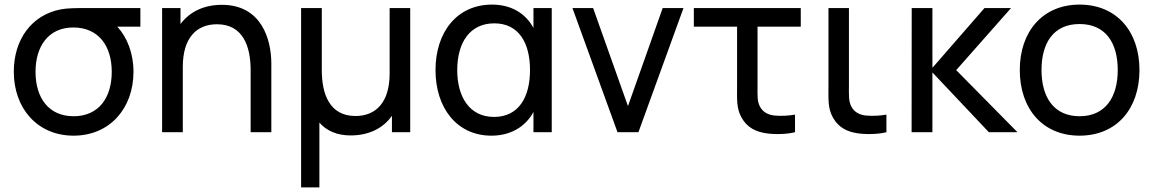

<svg xmlns="http://www.w3.org/2000/svg" viewBox="-20 -575 5016 835"><path d="M360 -540C314 -540 273.5 -540 243 -534C118 -509.5 40 -404 40 -263C40 -104 142.5 15 300 15C457 15 560.5 -103.5 560.5 -263C560.5 -343 533 -413 490 -459H590.5V-540ZM300 -69.5C193.5 -69.5 134.5 -147 134.5 -263C134.5 -371 188.5 -456 300 -455.5C409 -455 466 -374.5 466 -263C466 -150 409.5 -69.5 300 -69.5Z M945 -554C867 -554 805 -524 765 -470.5V-540H685V0H775V-284.5C775 -409.5 834 -469.5 923.5 -469.5C1037.5 -469.5 1070 -372 1070 -270.5V0H1160V-298.5C1160 -401 1119 -554 945 -554Z M1369 240V-42C1400 -6 1446 14 1504.5 14C1581.5 14 1645 -15 1684.5 -71.5V0H1764V-540H1674.5V-255.5C1674.5 -130.5 1615.5 -70.5 1526 -70.5C1412 -70.5 1379.5 -168 1379.5 -269.5V-540H1289.5V240Z M2300 -453.5C2265.5 -517.5 2202.5 -555 2120 -555C1965 -555 1874 -432.5 1874 -270C1874 -108.5 1964.5 15 2117.5 15C2199.5 15 2265 -23 2300 -88V0H2379.5V-540H2300ZM2128.5 -66.5C2020 -66.5 1968.5 -156 1968.5 -270C1968.5 -390.5 2024 -473.5 2129.5 -473.5C2235 -473.5 2285 -390 2285 -270.5C2285 -152 2235.5 -66.5 2128.5 -66.5Z M2756.5 0 2952.5 -540H2862L2711 -113.5L2559.5 -540H2469.5L2665.5 0Z M3311 4.5C3345.5 10 3400.5 9.5 3437.5 0V-76.5C3409.5 -71.5 3376.5 -70 3348.5 -72.5C3322 -75.5 3299.5 -85.5 3285.5 -110.5C3272 -135 3274.5 -162.5 3274.5 -208V-459H3462.5V-540H2997.5V-459H3185.5V-204C3185.5 -144 3182 -104.5 3205 -63.5C3230 -19 3268.5 -2 3311 4.5Z M3708.5 4.5C3743 10 3798 9.5 3835 0V-76.5C3807 -71.5 3774 -70 3746 -72.5C3719.5 -75.5 3697 -85.5 3683 -110.5C3669.5 -135 3672 -162.5 3672 -208V-540H3583V-204C3583 -144 3579.5 -104.5 3602.5 -63.5C3627.5 -19 3666 -2 3708.5 4.5Z M4035 0V-260L4280.5 0H4405L4138.5 -270L4377 -540H4261.5L4035 -280V-540H3945L3944.5 0Z M4675 15C4835.5 15 4935.5 -101 4935.5 -270.5C4935.5 -437.5 4837 -555 4675 -555C4516.5 -555 4415 -440 4415 -270.5C4415 -103 4513.5 15 4675 15ZM4675 -69.5C4566 -69.5 4509.5 -148.5 4509.5 -270.5C4509.5 -388.5 4562 -470.5 4675 -470.5C4785.5 -470.5 4841 -392 4841 -270.5C4841 -151.5 4786.5 -69.5 4675 -69.5Z"/></svg>

Font: Hauora Medium
Style: Regular
Weight: 500
Designer: Wayne Shih
Foundry: WCYS
Version: Version 1.001;hotconv 1.0.109;makeotfexe 2.5.65596